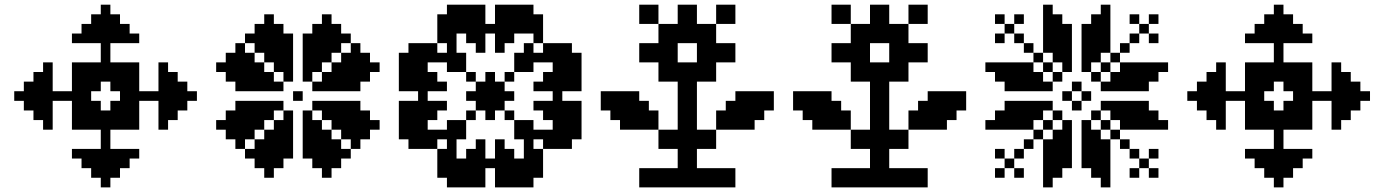

<svg xmlns="http://www.w3.org/2000/svg" viewBox="-20 -812 5998 832"><path d="M41.7 -416.7H83.3V-375H41.7ZM83.3 -458.3H125V-416.7H83.3ZM83.3 -416.7H125V-375H83.3ZM83.3 -375H125V-333.3H83.3ZM125 -500H166.7V-458.3H125ZM125 -458.3H166.7V-416.7H125ZM125 -416.7H166.7V-375H125ZM125 -375H166.7V-333.3H125ZM125 -333.3H166.7V-291.7H125ZM166.7 -541.7H208.3V-500H166.7ZM166.7 -458.3H208.3V-416.7H166.7ZM166.7 -416.7H208.3V-375H166.7ZM166.7 -375H208.3V-333.3H166.7ZM166.7 -333.3H208.3V-291.7H166.7ZM166.7 -291.7H208.3V-250H166.7ZM166.7 -500H208.3V-458.3H166.7ZM208.3 -416.7H250V-375H208.3ZM250 -416.7H291.7V-375H250ZM291.7 -416.7H333.3V-375H291.7ZM291.7 -458.3H333.3V-416.7H291.7ZM291.7 -500H333.3V-458.3H291.7ZM291.7 -541.7H333.3V-500H291.7ZM333.3 -541.7H375V-500H333.3ZM375 -541.7H416.7V-500H375ZM416.7 -541.7H458.3V-500H416.7ZM458.3 -541.7H500V-500H458.3ZM500 -541.7H541.7V-500H500ZM291.7 -375H333.3V-333.3H291.7ZM291.7 -333.3H333.3V-291.7H291.7ZM291.7 -291.7H333.3V-250H291.7ZM333.3 -291.7H375V-250H333.3ZM375 -291.7H416.7V-250H375ZM416.7 -291.7H458.3V-250H416.7ZM458.3 -291.7H500V-250H458.3ZM500 -291.7H541.7V-250H500ZM541.7 -291.7H583.3V-250H541.7ZM541.7 -333.3H583.3V-291.7H541.7ZM500 -375H541.7V-333.3H500ZM500 -416.7H541.7V-375H500ZM500 -458.3H541.7V-416.7H500ZM500 -500H541.7V-458.3H500ZM541.7 -541.7H583.3V-500H541.7ZM541.7 -500H583.3V-458.3H541.7ZM541.7 -458.3H583.3V-416.7H541.7ZM541.7 -416.7H583.3V-375H541.7ZM541.7 -375H583.3V-333.3H541.7ZM500 -333.3H541.7V-291.7H500ZM458.3 -333.3H500V-291.7H458.3ZM416.7 -333.3H458.3V-291.7H416.7ZM375 -333.3H416.7V-291.7H375ZM333.3 -333.3H375V-291.7H333.3ZM333.3 -375H375V-333.3H333.3ZM333.3 -416.7H375V-375H333.3ZM333.3 -500H375V-458.3H333.3ZM375 -500H416.7V-458.3H375ZM416.7 -500H458.3V-458.3H416.7ZM458.3 -500H500V-458.3H458.3ZM458.3 -458.3H500V-416.7H458.3ZM333.3 -458.3H375V-416.7H333.3ZM375 -458.3H416.7V-416.7H375ZM375 -375H416.7V-333.3H375ZM458.3 -375H500V-333.3H458.3ZM833.3 -416.7V-375H791.7V-416.7ZM791.7 -458.3V-416.7H750V-458.3ZM791.7 -416.7V-375H750V-416.7ZM791.7 -375V-333.3H750V-375ZM750 -500V-458.3H708.3V-500ZM750 -458.3V-416.7H708.3V-458.3ZM750 -416.7V-375H708.3V-416.7ZM750 -375V-333.3H708.3V-375ZM750 -333.3V-291.7H708.3V-333.3ZM708.3 -541.7V-500H666.7V-541.7ZM708.3 -458.3V-416.7H666.7V-458.3ZM708.3 -416.7V-375H666.7V-416.7ZM708.3 -375V-333.3H666.7V-375ZM708.3 -333.3V-291.7H666.7V-333.3ZM708.3 -291.7V-250H666.7V-291.7ZM708.3 -500V-458.3H666.7V-500ZM666.7 -416.7V-375H625V-416.7ZM625 -416.7V-375H583.3V-416.7ZM458.3 0H416.7V-41.7H458.3ZM500 -41.7H458.3V-83.3H500ZM458.3 -41.7H416.7V-83.3H458.3ZM416.7 -41.7H375V-83.3H416.7ZM541.7 -83.3H500V-125H541.7ZM500 -83.3H458.3V-125H500ZM458.3 -83.3H416.7V-125H458.3ZM416.7 -83.3H375V-125H416.7ZM375 -83.3H333.3V-125H375ZM583.3 -125H541.7V-166.7H583.3ZM500 -125H458.3V-166.7H500ZM458.3 -125H416.7V-166.7H458.3ZM416.7 -125H375V-166.7H416.7ZM375 -125H333.3V-166.7H375ZM333.3 -125H291.7V-166.7H333.3ZM541.7 -125H500V-166.7H541.7ZM458.3 -166.7H416.7V-208.3H458.3ZM458.3 -208.3H416.7V-250H458.3ZM458.3 -791.7V-750H416.7V-791.7ZM500 -750V-708.3H458.3V-750ZM458.3 -750V-708.3H416.7V-750ZM416.7 -750V-708.3H375V-750ZM541.7 -708.3V-666.7H500V-708.3ZM500 -708.3V-666.7H458.3V-708.3ZM458.3 -708.3V-666.7H416.7V-708.3ZM416.7 -708.3V-666.7H375V-708.3ZM375 -708.3V-666.7H333.3V-708.3ZM583.3 -666.7V-625H541.7V-666.7ZM500 -666.7V-625H458.3V-666.7ZM458.3 -666.7V-625H416.7V-666.7ZM416.7 -666.7V-625H375V-666.7ZM375 -666.7V-625H333.3V-666.7ZM333.3 -666.7V-625H291.7V-666.7ZM541.7 -666.7V-625H500V-666.7ZM458.3 -625V-583.3H416.7V-625ZM458.3 -583.3V-541.7H416.7V-583.3Z M1166.7 -125H1208.3V-83.3H1166.7ZM1125 -125H1166.7V-83.3H1125ZM1083.3 -125H1125V-83.3H1083.3ZM1208.3 -166.7H1250V-125H1208.3ZM1166.7 -166.7H1208.3V-125H1166.7ZM1125 -166.7H1166.7V-125H1125ZM1083.3 -166.7H1125V-125H1083.3ZM1041.7 -166.7H1083.3V-125H1041.7ZM1208.3 -208.3H1250V-166.7H1208.3ZM1166.7 -208.3H1208.3V-166.7H1166.7ZM1125 -208.3H1166.7V-166.7H1125ZM1208.3 -250H1250V-208.3H1208.3ZM1166.7 -250H1208.3V-208.3H1166.7ZM1208.3 -291.7H1250V-250H1208.3ZM1083.3 -208.3H1125V-166.7H1083.3ZM1125 -250H1166.7V-208.3H1125ZM1166.7 -291.7H1208.3V-250H1166.7ZM1208.3 -333.3H1250V-291.7H1208.3ZM1291.7 -166.7H1333.3V-125H1291.7ZM1291.7 -208.3H1333.3V-166.7H1291.7ZM1291.7 -250H1333.3V-208.3H1291.7ZM1291.7 -291.7H1333.3V-250H1291.7ZM1291.7 -333.3H1333.3V-291.7H1291.7ZM1333.3 -291.7H1375V-250H1333.3ZM1375 -250H1416.7V-208.3H1375ZM1416.7 -208.3H1458.3V-166.7H1416.7ZM1458.3 -166.7H1500V-125H1458.3ZM1416.7 -125H1458.3V-83.3H1416.7ZM1375 -125H1416.7V-83.3H1375ZM1333.3 -125H1375V-83.3H1333.3ZM1333.3 -166.7H1375V-125H1333.3ZM1333.3 -208.3H1375V-166.7H1333.3ZM1333.3 -250H1375V-208.3H1333.3ZM1375 -208.3H1416.7V-166.7H1375ZM1375 -166.7H1416.7V-125H1375ZM1416.7 -166.7H1458.3V-125H1416.7ZM1500 -208.3H1541.7V-166.7H1500ZM1458.3 -250H1500V-208.3H1458.3ZM1416.7 -291.7H1458.3V-250H1416.7ZM1375 -333.3H1416.7V-291.7H1375ZM1333.3 -375H1375V-333.3H1333.3ZM1375 -375H1416.7V-333.3H1375ZM1416.7 -375H1458.3V-333.3H1416.7ZM1458.3 -375H1500V-333.3H1458.3ZM1500 -375H1541.7V-333.3H1500ZM1416.7 -333.3H1458.3V-291.7H1416.7ZM1458.3 -333.3H1500V-291.7H1458.3ZM1500 -333.3H1541.7V-291.7H1500ZM1500 -291.7H1541.7V-250H1500ZM1458.3 -291.7H1500V-250H1458.3ZM1500 -250H1541.7V-208.3H1500ZM1541.7 -250H1583.3V-208.3H1541.7ZM1541.7 -291.7H1583.3V-250H1541.7ZM1541.7 -333.3H1583.3V-291.7H1541.7ZM1166.7 -375H1208.3V-333.3H1166.7ZM1125 -375H1166.7V-333.3H1125ZM1083.3 -375H1125V-333.3H1083.3ZM1041.7 -375H1083.3V-333.3H1041.7ZM1000 -375H1041.7V-333.3H1000ZM1125 -333.3H1166.7V-291.7H1125ZM1083.3 -291.7H1125V-250H1083.3ZM1041.7 -250H1083.3V-208.3H1041.7ZM1000 -208.3H1041.7V-166.7H1000ZM1000 -250H1041.7V-208.3H1000ZM1000 -291.7H1041.7V-250H1000ZM1000 -333.3H1041.7V-291.7H1000ZM1041.7 -333.3H1083.3V-291.7H1041.7ZM1083.3 -333.3H1125V-291.7H1083.3ZM1041.7 -291.7H1083.3V-250H1041.7ZM958.3 -250H1000V-208.3H958.3ZM958.3 -291.7H1000V-250H958.3ZM958.3 -333.3H1000V-291.7H958.3ZM1166.7 -666.7V-708.3H1208.3V-666.7ZM1125 -666.7V-708.3H1166.7V-666.7ZM1083.3 -666.7V-708.3H1125V-666.7ZM1208.3 -625V-666.7H1250V-625ZM1166.7 -625V-666.7H1208.3V-625ZM1125 -625V-666.7H1166.7V-625ZM1083.3 -625V-666.7H1125V-625ZM1041.7 -625V-666.7H1083.3V-625ZM1208.3 -583.3V-625H1250V-583.3ZM1166.7 -583.3V-625H1208.3V-583.3ZM1125 -583.3V-625H1166.7V-583.3ZM1208.3 -541.7V-583.3H1250V-541.7ZM1166.7 -541.7V-583.3H1208.3V-541.7ZM1208.3 -500V-541.7H1250V-500ZM1083.3 -583.3V-625H1125V-583.3ZM1125 -541.7V-583.3H1166.7V-541.7ZM1166.7 -500V-541.7H1208.3V-500ZM1208.3 -458.3V-500H1250V-458.3ZM1291.7 -625V-666.7H1333.3V-625ZM1291.7 -583.3V-625H1333.3V-583.3ZM1291.7 -541.7V-583.3H1333.3V-541.7ZM1291.7 -500V-541.7H1333.3V-500ZM1291.7 -458.3V-500H1333.3V-458.3ZM1333.3 -500V-541.7H1375V-500ZM1375 -541.7V-583.3H1416.7V-541.7ZM1416.7 -583.3V-625H1458.3V-583.3ZM1458.3 -625V-666.7H1500V-625ZM1416.7 -666.7V-708.3H1458.3V-666.7ZM1375 -666.7V-708.3H1416.7V-666.7ZM1333.3 -666.7V-708.3H1375V-666.7ZM1333.3 -625V-666.7H1375V-625ZM1333.3 -583.3V-625H1375V-583.3ZM1333.3 -541.7V-583.3H1375V-541.7ZM1375 -583.3V-625H1416.7V-583.3ZM1375 -625V-666.7H1416.7V-625ZM1416.7 -625V-666.7H1458.3V-625ZM1500 -583.3V-625H1541.7V-583.3ZM1458.3 -541.7V-583.3H1500V-541.7ZM1416.7 -500V-541.7H1458.3V-500ZM1375 -458.3V-500H1416.7V-458.3ZM1333.3 -416.7V-458.3H1375V-416.7ZM1375 -416.7V-458.3H1416.7V-416.7ZM1416.7 -416.7V-458.3H1458.3V-416.7ZM1458.3 -416.7V-458.3H1500V-416.7ZM1500 -416.7V-458.3H1541.7V-416.7ZM1416.7 -458.3V-500H1458.3V-458.3ZM1458.3 -458.3V-500H1500V-458.3ZM1500 -458.3V-500H1541.7V-458.3ZM1500 -500V-541.7H1541.7V-500ZM1458.3 -500V-541.7H1500V-500ZM1500 -541.7V-583.3H1541.7V-541.7ZM1541.7 -541.7V-583.3H1583.3V-541.7ZM1541.7 -500V-541.7H1583.3V-500ZM1541.7 -458.3V-500H1583.3V-458.3ZM1166.7 -416.7V-458.3H1208.3V-416.7ZM1125 -416.7V-458.3H1166.7V-416.7ZM1083.3 -416.7V-458.3H1125V-416.7ZM1041.7 -416.7V-458.3H1083.3V-416.7ZM1000 -416.7V-458.3H1041.7V-416.7ZM1125 -458.3V-500H1166.7V-458.3ZM1083.3 -500V-541.7H1125V-500ZM1041.7 -541.7V-583.3H1083.3V-541.7ZM1000 -541.7V-583.3H1041.7V-541.7ZM1000 -500V-541.7H1041.7V-500ZM1000 -458.3V-500H1041.7V-458.3ZM1041.7 -458.3V-500H1083.3V-458.3ZM1083.3 -458.3V-500H1125V-458.3ZM1041.7 -500V-541.7H1083.3V-500ZM958.3 -500V-541.7H1000V-500ZM958.3 -458.3V-500H1000V-458.3ZM1250 -416.7H1291.7V-375H1250ZM916.7 -291.7H958.3V-250H916.7ZM1125 -750H1166.7V-708.3H1125ZM1583.3 -541.7H1625V-500H1583.3ZM1583.3 -291.7H1625V-250H1583.3ZM1375 -83.3H1416.7V-41.7H1375ZM1125 -83.3H1166.7V-41.7H1125ZM1375 -750H1416.7V-708.3H1375ZM1000 -625H1041.7V-583.3H1000ZM958.3 -583.3H1000V-541.7H958.3ZM916.7 -541.7H958.3V-500H916.7Z M1916.7 -791.7H1958.3V-750H1916.7ZM1958.3 -791.7H2000V-750H1958.3ZM2000 -791.7H2041.7V-750H2000ZM2041.7 -791.7H2083.3V-750H2041.7ZM1875 -750H1916.7V-708.3H1875ZM1916.7 -750H1958.3V-708.3H1916.7ZM1958.3 -750H2000V-708.3H1958.3ZM2000 -750H2041.7V-708.3H2000ZM2041.7 -750H2083.3V-708.3H2041.7ZM2125 -750H2166.7V-708.3H2125ZM2166.7 -750H2208.3V-708.3H2166.7ZM2208.3 -750H2250V-708.3H2208.3ZM2250 -750H2291.7V-708.3H2250ZM2125 -791.7H2166.7V-750H2125ZM2166.7 -791.7H2208.3V-750H2166.7ZM2208.3 -791.7H2250V-750H2208.3ZM2250 -791.7H2291.7V-750H2250ZM2291.7 -750H2333.3V-708.3H2291.7ZM2291.7 -708.3H2333.3V-666.7H2291.7ZM2291.7 -666.7H2333.3V-625H2291.7ZM1875 -708.3H1916.7V-666.7H1875ZM1875 -666.7H1916.7V-625H1875ZM2083.3 -708.3H2125V-666.7H2083.3ZM2041.7 -708.3H2083.3V-666.7H2041.7ZM2000 -708.3H2041.7V-666.7H2000ZM1958.3 -708.3H2000V-666.7H1958.3ZM1916.7 -708.3H1958.3V-666.7H1916.7ZM2125 -708.3H2166.7V-666.7H2125ZM2166.7 -708.3H2208.3V-666.7H2166.7ZM2208.3 -708.3H2250V-666.7H2208.3ZM2250 -708.3H2291.7V-666.7H2250ZM2041.7 -666.7H2083.3V-625H2041.7ZM2041.7 -625H2083.3V-583.3H2041.7ZM2000 -666.7H2041.7V-625H2000ZM2125 -625H2166.7V-583.3H2125ZM2125 -666.7H2166.7V-625H2125ZM2166.7 -666.7H2208.3V-625H2166.7ZM1833.3 -625H1875V-583.3H1833.3ZM1791.7 -625H1833.3V-583.3H1791.7ZM1750 -625H1791.7V-583.3H1750ZM1833.3 -583.3H1875V-541.7H1833.3ZM1791.7 -583.3H1833.3V-541.7H1791.7ZM1750 -583.3H1791.7V-541.7H1750ZM1708.3 -583.3H1750V-541.7H1708.3ZM1791.7 -541.7H1833.3V-500H1791.7ZM1750 -541.7H1791.7V-500H1750ZM1708.3 -541.7H1750V-500H1708.3ZM1708.3 -500H1750V-458.3H1708.3ZM1750 -500H1791.7V-458.3H1750ZM1791.7 -500H1833.3V-458.3H1791.7ZM1708.3 -458.3H1750V-416.7H1708.3ZM1750 -458.3H1791.7V-416.7H1750ZM1750 -375H1791.7V-333.3H1750ZM1708.3 -375H1750V-333.3H1708.3ZM1750 -333.3H1791.7V-291.7H1750ZM1708.3 -333.3H1750V-291.7H1708.3ZM1708.3 -291.7H1750V-250H1708.3ZM1750 -291.7H1791.7V-250H1750ZM1791.7 -416.7H1833.3V-375H1791.7ZM1791.7 -458.3H1833.3V-416.7H1791.7ZM1791.7 -333.3H1833.3V-291.7H1791.7ZM1791.7 -291.7H1833.3V-250H1791.7ZM1791.7 -250H1833.3V-208.3H1791.7ZM1791.7 -375H1833.3V-333.3H1791.7ZM1833.3 -458.3H1875V-416.7H1833.3ZM1833.3 -375H1875V-333.3H1833.3ZM1833.3 -333.3H1875V-291.7H1833.3ZM1833.3 -500H1875V-458.3H1833.3ZM1875 -458.3H1916.7V-416.7H1875ZM1875 -375H1916.7V-333.3H1875ZM1833.3 -250H1875V-208.3H1833.3ZM1875 -583.3H1916.7V-541.7H1875ZM1916.7 -666.7H1958.3V-625H1916.7ZM1916.7 -625H1958.3V-583.3H1916.7ZM1916.7 -583.3H1958.3V-541.7H1916.7ZM1958.3 -583.3H2000V-541.7H1958.3ZM1958.3 -541.7H2000V-500H1958.3ZM1916.7 -541.7H1958.3V-500H1916.7ZM2000 -500H2041.7V-458.3H2000ZM2041.7 -458.3H2083.3V-416.7H2041.7ZM2041.7 -416.7H2083.3V-375H2041.7ZM2041.7 -375H2083.3V-333.3H2041.7ZM2083.3 -375H2125V-333.3H2083.3ZM2125 -375H2166.7V-333.3H2125ZM2125 -416.7H2166.7V-375H2125ZM2125 -458.3H2166.7V-416.7H2125ZM2083.3 -458.3H2125V-416.7H2083.3ZM2083.3 -416.7H2125V-375H2083.3ZM2166.7 -500H2208.3V-458.3H2166.7ZM2166.7 -333.3H2208.3V-291.7H2166.7ZM2000 -333.3H2041.7V-291.7H2000ZM2083.3 -333.3H2125V-291.7H2083.3ZM2083.3 -500H2125V-458.3H2083.3ZM2166.7 -416.7H2208.3V-375H2166.7ZM2000 -416.7H2041.7V-375H2000ZM2500 -583.3V-541.7H2458.3V-583.3ZM2500 -541.7V-500H2458.3V-541.7ZM2500 -500V-458.3H2458.3V-500ZM2500 -458.3V-416.7H2458.3V-458.3ZM2458.3 -625V-583.3H2416.7V-625ZM2458.3 -583.3V-541.7H2416.7V-583.3ZM2458.3 -541.7V-500H2416.7V-541.7ZM2458.3 -500V-458.3H2416.7V-500ZM2458.3 -458.3V-416.7H2416.7V-458.3ZM2416.7 -208.3V-166.7H2375V-208.3ZM2416.7 -625V-583.3H2375V-625ZM2375 -625V-583.3H2333.3V-625ZM2416.7 -416.7V-375H2375V-416.7ZM2416.7 -458.3V-416.7H2375V-458.3ZM2416.7 -500V-458.3H2375V-500ZM2416.7 -541.7V-500H2375V-541.7ZM2416.7 -583.3V-541.7H2375V-583.3ZM2416.7 -375V-333.3H2375V-375ZM2416.7 -333.3V-291.7H2375V-333.3ZM2416.7 -291.7V-250H2375V-291.7ZM2416.7 -250V-208.3H2375V-250ZM2375 -458.3V-416.7H2333.3V-458.3ZM2333.3 -458.3V-416.7H2291.7V-458.3ZM2375 -500V-458.3H2333.3V-500ZM2333.3 -375V-333.3H2291.7V-375ZM2375 -375V-333.3H2333.3V-375ZM2375 -333.3V-291.7H2333.3V-333.3ZM2291.7 -625V-583.3H2250V-625ZM2375 -583.3V-541.7H2333.3V-583.3ZM2333.3 -583.3V-541.7H2291.7V-583.3ZM2291.7 -583.3V-541.7H2250V-583.3ZM2291.7 -541.7V-500H2250V-541.7ZM2250 -541.7V-500H2208.3V-541.7ZM2250 -583.3V-541.7H2208.3V-583.3ZM1708.3 -250H1750V-208.3H1708.3ZM1750 -208.3H1791.7V-166.7H1750ZM1750 -250H1791.7V-208.3H1750ZM1791.7 -208.3H1833.3V-166.7H1791.7ZM1833.3 -208.3H1875V-166.7H1833.3ZM2333.3 -208.3H2375V-166.7H2333.3ZM2333.3 -250H2375V-208.3H2333.3ZM2291.7 -250H2333.3V-208.3H2291.7ZM2250 -250H2291.7V-208.3H2250ZM2250 -208.3H2291.7V-166.7H2250ZM2250 -166.7H2291.7V-125H2250ZM1916.7 0V-41.7H1958.3V0ZM1958.3 0V-41.7H2000V0ZM2000 0V-41.7H2041.7V0ZM2041.7 0V-41.7H2083.3V0ZM1875 -41.7V-83.3H1916.7V-41.7ZM1916.7 -41.7V-83.3H1958.3V-41.7ZM1958.3 -41.7V-83.3H2000V-41.7ZM2000 -41.7V-83.3H2041.7V-41.7ZM2041.7 -41.7V-83.3H2083.3V-41.7ZM2125 -41.7V-83.3H2166.7V-41.7ZM2166.7 -41.7V-83.3H2208.3V-41.7ZM2208.3 -41.7V-83.3H2250V-41.7ZM2250 -41.7V-83.3H2291.7V-41.7ZM2125 0V-41.7H2166.7V0ZM2166.7 0V-41.7H2208.3V0ZM2208.3 0V-41.7H2250V0ZM2250 0V-41.7H2291.7V0ZM2291.7 -41.7V-83.3H2333.3V-41.7ZM2291.7 -83.3V-125H2333.3V-83.3ZM2291.7 -125V-166.7H2333.3V-125ZM1875 -83.3V-125H1916.7V-83.3ZM1875 -125V-166.7H1916.7V-125ZM2083.3 -83.3V-125H2125V-83.3ZM2041.7 -83.3V-125H2083.3V-83.3ZM2000 -83.3V-125H2041.7V-83.3ZM1958.3 -83.3V-125H2000V-83.3ZM1916.7 -83.3V-125H1958.3V-83.3ZM2125 -83.3V-125H2166.7V-83.3ZM2166.7 -83.3V-125H2208.3V-83.3ZM2208.3 -83.3V-125H2250V-83.3ZM2250 -83.3V-125H2291.7V-83.3ZM2041.7 -125V-166.7H2083.3V-125ZM2041.7 -166.7V-208.3H2083.3V-166.7ZM2000 -125V-166.7H2041.7V-125ZM2125 -166.7V-208.3H2166.7V-166.7ZM2125 -125V-166.7H2166.7V-125ZM2166.7 -125V-166.7H2208.3V-125ZM1875 -208.3V-250H1916.7V-208.3ZM1916.7 -125V-166.7H1958.3V-125ZM1916.7 -166.7V-208.3H1958.3V-166.7ZM1916.7 -208.3V-250H1958.3V-208.3ZM1958.3 -208.3V-250H2000V-208.3ZM1958.3 -250V-291.7H2000V-250ZM1916.7 -250V-291.7H1958.3V-250ZM2208.3 -291.7H2250V-250H2208.3ZM2208.3 -250H2250V-208.3H2208.3ZM2250 -291.7H2291.7V-250H2250ZM2416.7 -375H2458.3V-333.3H2416.7ZM2416.7 -333.3H2458.3V-291.7H2416.7ZM2416.7 -291.7H2458.3V-250H2416.7ZM2416.7 -250H2458.3V-208.3H2416.7ZM2416.7 -208.3H2458.3V-166.7H2416.7ZM2458.3 -375H2500V-333.3H2458.3ZM2458.3 -333.3H2500V-291.7H2458.3ZM2458.3 -291.7H2500V-250H2458.3ZM2458.3 -250H2500V-208.3H2458.3Z M2958.3 -41.7H3000V0H2958.3ZM2958.3 -83.3H3000V-41.7H2958.3ZM2916.7 -83.3H2958.3V-41.7H2916.7ZM2875 -83.3H2916.7V-41.7H2875ZM2833.3 -83.3H2875V-41.7H2833.3ZM2791.7 -83.3H2833.3V-41.7H2791.7ZM2750 -83.3H2791.7V-41.7H2750ZM2750 -41.7H2791.7V0H2750ZM2791.7 -41.7H2833.3V0H2791.7ZM3000 -83.3H3041.7V-41.7H3000ZM3041.7 -83.3H3083.3V-41.7H3041.7ZM3083.3 -83.3H3125V-41.7H3083.3ZM3125 -83.3H3166.7V-41.7H3125ZM3125 -41.7H3166.7V0H3125ZM3083.3 -41.7H3125V0H3083.3ZM3041.7 -41.7H3083.3V0H3041.7ZM3000 -41.7H3041.7V0H3000ZM2916.7 -41.7H2958.3V0H2916.7ZM2875 -41.7H2916.7V0H2875ZM2833.3 -41.7H2875V0H2833.3ZM2916.7 -125H2958.3V-83.3H2916.7ZM2958.3 -125H3000V-83.3H2958.3ZM2958.3 -166.7H3000V-125H2958.3ZM2916.7 -166.7H2958.3V-125H2916.7ZM2875 -208.3H2916.7V-166.7H2875ZM2833.3 -208.3H2875V-166.7H2833.3ZM2916.7 -208.3H2958.3V-166.7H2916.7ZM2916.7 -250H2958.3V-208.3H2916.7ZM2875 -250H2916.7V-208.3H2875ZM2833.3 -250H2875V-208.3H2833.3ZM2958.3 -250H3000V-208.3H2958.3ZM3000 -250H3041.7V-208.3H3000ZM3041.7 -250H3083.3V-208.3H3041.7ZM3041.7 -208.3H3083.3V-166.7H3041.7ZM3000 -208.3H3041.7V-166.7H3000ZM2958.3 -208.3H3000V-166.7H2958.3ZM2916.7 -291.7H2958.3V-250H2916.7ZM2916.7 -333.3H2958.3V-291.7H2916.7ZM2916.7 -375H2958.3V-333.3H2916.7ZM2916.7 -416.7H2958.3V-375H2916.7ZM2916.7 -458.3H2958.3V-416.7H2916.7ZM2958.3 -458.3H3000V-416.7H2958.3ZM2958.3 -416.7H3000V-375H2958.3ZM2958.3 -375H3000V-333.3H2958.3ZM2958.3 -333.3H3000V-291.7H2958.3ZM2958.3 -291.7H3000V-250H2958.3ZM2833.3 -500H2875V-458.3H2833.3ZM2833.3 -541.7H2875V-500H2833.3ZM2875 -541.7H2916.7V-500H2875ZM2875 -500H2916.7V-458.3H2875ZM2916.7 -500H2958.3V-458.3H2916.7ZM2958.3 -500H3000V-458.3H2958.3ZM3000 -500H3041.7V-458.3H3000ZM3041.7 -500H3083.3V-458.3H3041.7ZM3041.7 -541.7H3083.3V-500H3041.7ZM3000 -541.7H3041.7V-500H3000ZM2958.3 -541.7H3000V-500H2958.3ZM2916.7 -541.7H2958.3V-500H2916.7ZM2833.3 -583.3H2875V-541.7H2833.3ZM2833.3 -625H2875V-583.3H2833.3ZM2833.3 -666.7H2875V-625H2833.3ZM2875 -666.7H2916.7V-625H2875ZM2875 -625H2916.7V-583.3H2875ZM2875 -583.3H2916.7V-541.7H2875ZM2833.3 -708.3H2875V-666.7H2833.3ZM2875 -708.3H2916.7V-666.7H2875ZM3000 -583.3H3041.7V-541.7H3000ZM3000 -625H3041.7V-583.3H3000ZM3000 -666.7H3041.7V-625H3000ZM3000 -708.3H3041.7V-666.7H3000ZM3041.7 -708.3H3083.3V-666.7H3041.7ZM3041.7 -666.7H3083.3V-625H3041.7ZM3041.7 -625H3083.3V-583.3H3041.7ZM3041.7 -583.3H3083.3V-541.7H3041.7ZM2916.7 -708.3H2958.3V-666.7H2916.7ZM2958.3 -708.3H3000V-666.7H2958.3ZM2958.3 -666.7H3000V-625H2958.3ZM2916.7 -666.7H2958.3V-625H2916.7ZM3083.3 -750H3125V-708.3H3083.3ZM3083.3 -791.7H3125V-750H3083.3ZM3125 -750H3166.7V-708.3H3125ZM3125 -791.7H3166.7V-750H3125ZM2791.7 -750H2833.3V-708.3H2791.7ZM2791.7 -791.7H2833.3V-750H2791.7ZM2750 -791.7H2791.7V-750H2750ZM2750 -750H2791.7V-708.3H2750ZM3083.3 -625H3125V-583.3H3083.3ZM3125 -625H3166.7V-583.3H3125ZM3125 -583.3H3166.7V-541.7H3125ZM3083.3 -583.3H3125V-541.7H3083.3ZM2791.7 -625H2833.3V-583.3H2791.7ZM2750 -625H2791.7V-583.3H2750ZM2791.7 -583.3H2833.3V-541.7H2791.7ZM2750 -583.3H2791.7V-541.7H2750ZM2916.7 -750H2958.3V-708.3H2916.7ZM2916.7 -791.7H2958.3V-750H2916.7ZM2958.3 -791.7H3000V-750H2958.3ZM2958.3 -750H3000V-708.3H2958.3ZM2791.7 -291.7H2833.3V-250H2791.7ZM2791.7 -333.3H2833.3V-291.7H2791.7ZM2750 -333.3H2791.7V-291.7H2750ZM2750 -291.7H2791.7V-250H2750ZM2708.3 -375H2750V-333.3H2708.3ZM2708.3 -416.7H2750V-375H2708.3ZM2666.7 -416.7H2708.3V-375H2666.7ZM2666.7 -375H2708.3V-333.3H2666.7ZM2708.3 -291.7H2750V-250H2708.3ZM2708.3 -333.3H2750V-291.7H2708.3ZM2625 -416.7H2666.7V-375H2625ZM2583.3 -416.7H2625V-375H2583.3ZM3083.3 -291.7H3125V-250H3083.3ZM3083.3 -333.3H3125V-291.7H3083.3ZM3166.7 -416.7H3208.3V-375H3166.7ZM3208.3 -416.7H3250V-375H3208.3ZM3250 -416.7H3291.7V-375H3250ZM3291.7 -416.7H3333.3V-375H3291.7ZM3291.7 -375H3333.3V-333.3H3291.7ZM3250 -375H3291.7V-333.3H3250ZM3208.3 -375H3250V-333.3H3208.3ZM3166.7 -375H3208.3V-333.3H3166.7ZM3125 -375H3166.7V-333.3H3125ZM3125 -291.7H3166.7V-250H3125ZM3166.7 -291.7H3208.3V-250H3166.7ZM3208.3 -291.7H3250V-250H3208.3ZM3250 -333.3H3291.7V-291.7H3250ZM3208.3 -333.3H3250V-291.7H3208.3ZM3166.7 -333.3H3208.3V-291.7H3166.7ZM3125 -333.3H3166.7V-291.7H3125ZM2625 -375H2666.7V-333.3H2625ZM2583.3 -375H2625V-333.3H2583.3ZM2666.7 -333.3H2708.3V-291.7H2666.7ZM2666.7 -291.7H2708.3V-250H2666.7ZM2625 -333.3H2666.7V-291.7H2625ZM2750 -375H2791.7V-333.3H2750Z M3791.7 -41.7H3833.3V0H3791.7ZM3791.7 -83.3H3833.3V-41.7H3791.7ZM3750 -83.3H3791.7V-41.7H3750ZM3708.3 -83.3H3750V-41.7H3708.3ZM3666.7 -83.3H3708.3V-41.7H3666.7ZM3625 -83.3H3666.7V-41.7H3625ZM3583.3 -83.3H3625V-41.7H3583.3ZM3583.3 -41.7H3625V0H3583.3ZM3625 -41.7H3666.7V0H3625ZM3833.3 -83.3H3875V-41.7H3833.3ZM3875 -83.3H3916.7V-41.7H3875ZM3916.7 -83.3H3958.3V-41.7H3916.7ZM3958.3 -83.3H4000V-41.7H3958.3ZM3958.3 -41.7H4000V0H3958.3ZM3916.7 -41.7H3958.3V0H3916.7ZM3875 -41.7H3916.7V0H3875ZM3833.3 -41.7H3875V0H3833.3ZM3750 -41.7H3791.7V0H3750ZM3708.3 -41.7H3750V0H3708.3ZM3666.7 -41.7H3708.3V0H3666.7ZM3750 -125H3791.7V-83.3H3750ZM3791.7 -125H3833.3V-83.3H3791.7ZM3791.7 -166.7H3833.3V-125H3791.7ZM3750 -166.7H3791.7V-125H3750ZM3708.3 -208.3H3750V-166.7H3708.3ZM3666.7 -208.3H3708.3V-166.7H3666.7ZM3750 -208.3H3791.7V-166.7H3750ZM3750 -250H3791.7V-208.3H3750ZM3708.3 -250H3750V-208.3H3708.3ZM3666.7 -250H3708.3V-208.3H3666.7ZM3791.7 -250H3833.3V-208.3H3791.7ZM3833.3 -250H3875V-208.3H3833.3ZM3875 -250H3916.7V-208.3H3875ZM3875 -208.3H3916.7V-166.7H3875ZM3833.3 -208.3H3875V-166.7H3833.3ZM3791.7 -208.3H3833.3V-166.7H3791.7ZM3750 -291.7H3791.7V-250H3750ZM3750 -333.3H3791.7V-291.7H3750ZM3750 -375H3791.7V-333.3H3750ZM3750 -416.7H3791.7V-375H3750ZM3750 -458.3H3791.7V-416.7H3750ZM3791.7 -458.3H3833.3V-416.7H3791.7ZM3791.7 -416.7H3833.3V-375H3791.7ZM3791.7 -375H3833.3V-333.3H3791.7ZM3791.7 -333.3H3833.3V-291.7H3791.7ZM3791.7 -291.7H3833.3V-250H3791.7ZM3666.7 -500H3708.3V-458.3H3666.7ZM3666.7 -541.7H3708.3V-500H3666.7ZM3708.3 -541.7H3750V-500H3708.3ZM3708.3 -500H3750V-458.3H3708.3ZM3750 -500H3791.7V-458.3H3750ZM3791.7 -500H3833.3V-458.3H3791.7ZM3833.3 -500H3875V-458.3H3833.3ZM3875 -500H3916.7V-458.3H3875ZM3875 -541.7H3916.7V-500H3875ZM3833.3 -541.7H3875V-500H3833.3ZM3791.7 -541.7H3833.3V-500H3791.7ZM3750 -541.7H3791.7V-500H3750ZM3666.7 -583.3H3708.3V-541.7H3666.7ZM3666.7 -625H3708.3V-583.3H3666.7ZM3666.7 -666.7H3708.3V-625H3666.7ZM3708.3 -666.7H3750V-625H3708.3ZM3708.3 -625H3750V-583.3H3708.3ZM3708.3 -583.3H3750V-541.7H3708.3ZM3666.7 -708.3H3708.3V-666.7H3666.7ZM3708.3 -708.3H3750V-666.7H3708.3ZM3833.3 -583.3H3875V-541.7H3833.3ZM3833.3 -625H3875V-583.3H3833.3ZM3833.3 -666.7H3875V-625H3833.3ZM3833.3 -708.3H3875V-666.7H3833.3ZM3875 -708.3H3916.7V-666.7H3875ZM3875 -666.7H3916.7V-625H3875ZM3875 -625H3916.7V-583.3H3875ZM3875 -583.3H3916.7V-541.7H3875ZM3750 -708.3H3791.7V-666.7H3750ZM3791.7 -708.3H3833.3V-666.7H3791.7ZM3791.7 -666.7H3833.3V-625H3791.7ZM3750 -666.7H3791.7V-625H3750ZM3916.7 -750H3958.3V-708.3H3916.7ZM3916.7 -791.7H3958.3V-750H3916.7ZM3958.3 -750H4000V-708.3H3958.3ZM3958.3 -791.7H4000V-750H3958.3ZM3625 -750H3666.7V-708.3H3625ZM3625 -791.7H3666.7V-750H3625ZM3583.3 -791.7H3625V-750H3583.3ZM3583.3 -750H3625V-708.3H3583.3ZM3916.7 -625H3958.3V-583.3H3916.7ZM3958.3 -625H4000V-583.3H3958.3ZM3958.3 -583.3H4000V-541.7H3958.3ZM3916.7 -583.3H3958.3V-541.7H3916.7ZM3625 -625H3666.7V-583.3H3625ZM3583.3 -625H3625V-583.3H3583.3ZM3625 -583.3H3666.7V-541.7H3625ZM3583.3 -583.3H3625V-541.7H3583.3ZM3750 -750H3791.7V-708.3H3750ZM3750 -791.7H3791.7V-750H3750ZM3791.7 -791.7H3833.3V-750H3791.7ZM3791.7 -750H3833.3V-708.3H3791.7ZM3625 -291.7H3666.7V-250H3625ZM3625 -333.3H3666.7V-291.7H3625ZM3583.3 -333.3H3625V-291.7H3583.3ZM3583.3 -291.7H3625V-250H3583.3ZM3541.7 -375H3583.3V-333.3H3541.7ZM3541.7 -416.7H3583.3V-375H3541.7ZM3500 -416.7H3541.7V-375H3500ZM3500 -375H3541.7V-333.3H3500ZM3541.7 -291.7H3583.3V-250H3541.7ZM3541.7 -333.3H3583.3V-291.7H3541.7ZM3458.3 -416.7H3500V-375H3458.3ZM3416.7 -416.7H3458.3V-375H3416.7ZM3916.7 -291.7H3958.3V-250H3916.7ZM3916.7 -333.3H3958.3V-291.7H3916.7ZM4000 -416.7H4041.7V-375H4000ZM4041.7 -416.7H4083.3V-375H4041.7ZM4083.3 -416.7H4125V-375H4083.3ZM4125 -416.7H4166.7V-375H4125ZM4125 -375H4166.7V-333.3H4125ZM4083.3 -375H4125V-333.3H4083.3ZM4041.7 -375H4083.3V-333.3H4041.7ZM4000 -375H4041.7V-333.3H4000ZM3958.3 -375H4000V-333.3H3958.3ZM3958.3 -291.7H4000V-250H3958.3ZM4000 -291.7H4041.7V-250H4000ZM4041.7 -291.7H4083.3V-250H4041.7ZM4083.3 -333.3H4125V-291.7H4083.3ZM4041.7 -333.3H4083.3V-291.7H4041.7ZM4000 -333.3H4041.7V-291.7H4000ZM3958.3 -333.3H4000V-291.7H3958.3ZM3458.3 -375H3500V-333.3H3458.3ZM3416.7 -375H3458.3V-333.3H3416.7ZM3500 -333.3H3541.7V-291.7H3500ZM3500 -291.7H3541.7V-250H3500ZM3458.3 -333.3H3500V-291.7H3458.3ZM3583.3 -375H3625V-333.3H3583.3Z M4333.3 -500H4375V-458.3H4333.3ZM4375 -500H4416.7V-458.3H4375ZM4416.7 -500H4458.3V-458.3H4416.7ZM4291.7 -541.7H4333.3V-500H4291.7ZM4375 -458.3H4416.7V-416.7H4375ZM4416.7 -458.3H4458.3V-416.7H4416.7ZM4416.7 -541.7H4458.3V-500H4416.7ZM4333.3 -541.7H4375V-500H4333.3ZM4375 -541.7H4416.7V-500H4375ZM4375 -375H4416.7V-333.3H4375ZM4416.7 -375H4458.3V-333.3H4416.7ZM4375 -333.3H4416.7V-291.7H4375ZM4333.3 -333.3H4375V-291.7H4333.3ZM4333.3 -291.7H4375V-250H4333.3ZM4291.7 -291.7H4333.3V-250H4291.7ZM4416.7 -291.7H4458.3V-250H4416.7ZM4416.7 -333.3H4458.3V-291.7H4416.7ZM4375 -291.7H4416.7V-250H4375ZM4500 -83.3H4541.7V-41.7H4500ZM4541.7 -125H4583.3V-83.3H4541.7ZM4583.3 -166.7H4625V-125H4583.3ZM4583.3 -208.3H4625V-166.7H4583.3ZM4541.7 -208.3H4583.3V-166.7H4541.7ZM4500 -208.3H4541.7V-166.7H4500ZM4500 -166.7H4541.7V-125H4500ZM4500 -125H4541.7V-83.3H4500ZM4541.7 -166.7H4583.3V-125H4541.7ZM4666.7 -166.7H4708.3V-125H4666.7ZM4666.7 -208.3H4708.3V-166.7H4666.7ZM4708.3 -125H4750V-83.3H4708.3ZM4750 -83.3H4791.7V-41.7H4750ZM4750 -208.3H4791.7V-166.7H4750ZM4708.3 -208.3H4750V-166.7H4708.3ZM4708.3 -166.7H4750V-125H4708.3ZM4750 -166.7H4791.7V-125H4750ZM4750 -125H4791.7V-83.3H4750ZM4458.3 -375H4500V-333.3H4458.3ZM4500 -375H4541.7V-333.3H4500ZM4583.3 -291.7H4625V-250H4583.3ZM4583.3 -250H4625V-208.3H4583.3ZM4458.3 -458.3H4500V-416.7H4458.3ZM4500 -458.3H4541.7V-416.7H4500ZM4583.3 -541.7H4625V-500H4583.3ZM4583.3 -583.3H4625V-541.7H4583.3ZM4541.7 -583.3H4583.3V-541.7H4541.7ZM4458.3 -500H4500V-458.3H4458.3ZM4541.7 -250H4583.3V-208.3H4541.7ZM4458.3 -333.3H4500V-291.7H4458.3ZM4500 -625H4541.7V-583.3H4500ZM4500 -666.7H4541.7V-625H4500ZM4500 -708.3H4541.7V-666.7H4500ZM4500 -750H4541.7V-708.3H4500ZM4541.7 -625H4583.3V-583.3H4541.7ZM4541.7 -666.7H4583.3V-625H4541.7ZM4541.7 -708.3H4583.3V-666.7H4541.7ZM4583.3 -625H4625V-583.3H4583.3ZM4666.7 -541.7H4708.3V-500H4666.7ZM4666.7 -583.3H4708.3V-541.7H4666.7ZM4666.7 -625H4708.3V-583.3H4666.7ZM4666.7 -666.7H4708.3V-625H4666.7ZM4708.3 -583.3H4750V-541.7H4708.3ZM4708.3 -625H4750V-583.3H4708.3ZM4708.3 -666.7H4750V-625H4708.3ZM4708.3 -708.3H4750V-666.7H4708.3ZM4750 -625H4791.7V-583.3H4750ZM4750 -666.7H4791.7V-625H4750ZM4750 -708.3H4791.7V-666.7H4750ZM4750 -750H4791.7V-708.3H4750ZM4791.7 -500H4833.3V-458.3H4791.7ZM4750 -458.3H4791.7V-416.7H4750ZM4791.7 -458.3H4833.3V-416.7H4791.7ZM4750 -375H4791.7V-333.3H4750ZM4791.7 -375H4833.3V-333.3H4791.7ZM4666.7 -291.7H4708.3V-250H4666.7ZM4666.7 -250H4708.3V-208.3H4666.7ZM4708.3 -250H4750V-208.3H4708.3ZM4791.7 -333.3H4833.3V-291.7H4791.7ZM4916.7 -291.7H4958.3V-250H4916.7ZM4875 -291.7H4916.7V-250H4875ZM4833.3 -291.7H4875V-250H4833.3ZM4875 -333.3H4916.7V-291.7H4875ZM4833.3 -333.3H4875V-291.7H4833.3ZM4833.3 -375H4875V-333.3H4833.3ZM4833.3 -541.7H4875V-500H4833.3ZM4875 -541.7H4916.7V-500H4875ZM4916.7 -541.7H4958.3V-500H4916.7ZM4833.3 -458.3H4875V-416.7H4833.3ZM4833.3 -500H4875V-458.3H4833.3ZM4875 -500H4916.7V-458.3H4875ZM4875 -458.3H4916.7V-416.7H4875ZM4916.7 -500H4958.3V-458.3H4916.7ZM4958.3 -541.7H5000V-500H4958.3ZM4875 -375H4916.7V-333.3H4875ZM4916.7 -333.3H4958.3V-291.7H4916.7ZM4958.3 -291.7H5000V-250H4958.3ZM4583.3 -666.7H4625V-625H4583.3ZM4541.7 -500H4583.3V-458.3H4541.7ZM4500 -541.7H4541.7V-500H4500ZM4458.3 -583.3H4500V-541.7H4458.3ZM4541.7 -333.3H4583.3V-291.7H4541.7ZM4500 -291.7H4541.7V-250H4500ZM4458.3 -250H4500V-208.3H4458.3ZM4750 -291.7H4791.7V-250H4750ZM4708.3 -333.3H4750V-291.7H4708.3ZM4791.7 -250H4833.3V-208.3H4791.7ZM4791.7 -583.3H4833.3V-541.7H4791.7ZM4750 -541.7H4791.7V-500H4750ZM4708.3 -500H4750V-458.3H4708.3ZM4750 -41.7H4791.7V0H4750ZM4708.3 -83.3H4750V-41.7H4708.3ZM4666.7 -125H4708.3V-83.3H4666.7ZM4500 -41.7H4541.7V0H4500ZM4541.7 -83.3H4583.3V-41.7H4541.7ZM4583.3 -125H4625V-83.3H4583.3ZM4333.3 -458.3H4375V-416.7H4333.3ZM4291.7 -500H4333.3V-458.3H4291.7ZM4250 -541.7H4291.7V-500H4250ZM4333.3 -375H4375V-333.3H4333.3ZM4291.7 -333.3H4333.3V-291.7H4291.7ZM4250 -291.7H4291.7V-250H4250ZM4916.7 -375H4958.3V-333.3H4916.7ZM4958.3 -333.3H5000V-291.7H4958.3ZM5000 -291.7H5041.7V-250H5000ZM4916.7 -458.3H4958.3V-416.7H4916.7ZM4958.3 -500H5000V-458.3H4958.3ZM5000 -541.7H5041.7V-500H5000ZM4666.7 -708.3H4708.3V-666.7H4666.7ZM4708.3 -750H4750V-708.3H4708.3ZM4750 -791.7H4791.7V-750H4750ZM4583.3 -708.3H4625V-666.7H4583.3ZM4541.7 -750H4583.3V-708.3H4541.7ZM4500 -791.7H4541.7V-750H4500ZM4625 -458.3H4666.7V-416.7H4625ZM4583.3 -416.7H4625V-375H4583.3ZM4625 -375H4666.7V-333.3H4625ZM4666.7 -416.7H4708.3V-375H4666.7ZM4833.3 -625H4875V-583.3H4833.3ZM4875 -666.7H4916.7V-625H4875ZM4916.7 -708.3H4958.3V-666.7H4916.7ZM4875 -750H4916.7V-708.3H4875ZM4958.3 -750H5000V-708.3H4958.3ZM4958.3 -666.7H5000V-625H4958.3ZM4416.7 -625H4458.3V-583.3H4416.7ZM4375 -666.7H4416.7V-625H4375ZM4333.3 -708.3H4375V-666.7H4333.3ZM4291.7 -750H4333.3V-708.3H4291.7ZM4375 -750H4416.7V-708.3H4375ZM4291.7 -666.7H4333.3V-625H4291.7ZM4416.7 -208.3H4458.3V-166.7H4416.7ZM4375 -166.7H4416.7V-125H4375ZM4333.3 -125H4375V-83.3H4333.3ZM4375 -83.3H4416.7V-41.7H4375ZM4291.7 -83.3H4333.3V-41.7H4291.7ZM4291.7 -166.7H4333.3V-125H4291.7ZM4833.3 -208.3H4875V-166.7H4833.3ZM4875 -166.7H4916.7V-125H4875ZM4916.7 -125H4958.3V-83.3H4916.7ZM4958.3 -166.7H5000V-125H4958.3ZM4958.3 -83.3H5000V-41.7H4958.3ZM4875 -83.3H4916.7V-41.7H4875Z M5125 -416.7H5166.7V-375H5125ZM5166.7 -458.3H5208.3V-416.7H5166.7ZM5166.7 -416.7H5208.3V-375H5166.7ZM5166.7 -375H5208.3V-333.3H5166.7ZM5208.3 -500H5250V-458.3H5208.3ZM5208.3 -458.3H5250V-416.7H5208.3ZM5208.3 -416.7H5250V-375H5208.3ZM5208.3 -375H5250V-333.3H5208.3ZM5208.3 -333.3H5250V-291.7H5208.3ZM5250 -541.7H5291.7V-500H5250ZM5250 -458.3H5291.7V-416.7H5250ZM5250 -416.7H5291.7V-375H5250ZM5250 -375H5291.7V-333.3H5250ZM5250 -333.3H5291.7V-291.7H5250ZM5250 -291.7H5291.7V-250H5250ZM5250 -500H5291.7V-458.3H5250ZM5291.7 -416.7H5333.3V-375H5291.7ZM5333.3 -416.7H5375V-375H5333.3ZM5375 -416.7H5416.7V-375H5375ZM5375 -458.3H5416.7V-416.7H5375ZM5375 -500H5416.7V-458.3H5375ZM5375 -541.7H5416.7V-500H5375ZM5416.7 -541.7H5458.3V-500H5416.7ZM5458.3 -541.7H5500V-500H5458.3ZM5500 -541.7H5541.7V-500H5500ZM5541.7 -541.7H5583.3V-500H5541.7ZM5583.3 -541.7H5625V-500H5583.3ZM5375 -375H5416.7V-333.3H5375ZM5375 -333.3H5416.7V-291.7H5375ZM5375 -291.7H5416.7V-250H5375ZM5416.7 -291.7H5458.3V-250H5416.7ZM5458.3 -291.7H5500V-250H5458.3ZM5500 -291.7H5541.7V-250H5500ZM5541.7 -291.7H5583.3V-250H5541.7ZM5583.3 -291.7H5625V-250H5583.3ZM5625 -291.7H5666.7V-250H5625ZM5625 -333.3H5666.7V-291.7H5625ZM5583.3 -375H5625V-333.3H5583.3ZM5583.3 -416.7H5625V-375H5583.3ZM5583.3 -458.3H5625V-416.7H5583.3ZM5583.3 -500H5625V-458.3H5583.3ZM5625 -541.7H5666.7V-500H5625ZM5625 -500H5666.7V-458.3H5625ZM5625 -458.3H5666.7V-416.7H5625ZM5625 -416.7H5666.7V-375H5625ZM5625 -375H5666.7V-333.3H5625ZM5583.3 -333.3H5625V-291.7H5583.3ZM5541.7 -333.3H5583.3V-291.7H5541.7ZM5500 -333.3H5541.7V-291.7H5500ZM5458.3 -333.3H5500V-291.7H5458.3ZM5416.7 -333.3H5458.3V-291.7H5416.7ZM5416.7 -375H5458.3V-333.3H5416.7ZM5416.7 -416.7H5458.3V-375H5416.7ZM5416.7 -500H5458.3V-458.3H5416.7ZM5458.3 -500H5500V-458.3H5458.3ZM5500 -500H5541.7V-458.3H5500ZM5541.7 -500H5583.3V-458.3H5541.7ZM5541.7 -458.3H5583.3V-416.7H5541.7ZM5416.7 -458.3H5458.3V-416.7H5416.7ZM5458.3 -458.3H5500V-416.7H5458.3ZM5458.3 -375H5500V-333.3H5458.3ZM5541.7 -375H5583.3V-333.3H5541.7ZM5916.7 -416.7V-375H5875V-416.7ZM5875 -458.3V-416.7H5833.3V-458.3ZM5875 -416.7V-375H5833.3V-416.7ZM5875 -375V-333.3H5833.3V-375ZM5833.3 -500V-458.3H5791.7V-500ZM5833.3 -458.3V-416.7H5791.7V-458.3ZM5833.3 -416.7V-375H5791.7V-416.7ZM5833.3 -375V-333.3H5791.7V-375ZM5833.3 -333.3V-291.7H5791.7V-333.3ZM5791.7 -541.7V-500H5750V-541.7ZM5791.7 -458.3V-416.7H5750V-458.3ZM5791.7 -416.7V-375H5750V-416.7ZM5791.7 -375V-333.3H5750V-375ZM5791.7 -333.3V-291.7H5750V-333.3ZM5791.7 -291.7V-250H5750V-291.7ZM5791.7 -500V-458.3H5750V-500ZM5750 -416.7V-375H5708.3V-416.7ZM5708.3 -416.7V-375H5666.7V-416.7ZM5541.7 0H5500V-41.7H5541.7ZM5583.3 -41.7H5541.7V-83.3H5583.3ZM5541.7 -41.7H5500V-83.3H5541.7ZM5500 -41.7H5458.3V-83.3H5500ZM5625 -83.3H5583.3V-125H5625ZM5583.3 -83.3H5541.7V-125H5583.3ZM5541.7 -83.3H5500V-125H5541.7ZM5500 -83.3H5458.3V-125H5500ZM5458.3 -83.3H5416.7V-125H5458.3ZM5666.7 -125H5625V-166.7H5666.7ZM5583.3 -125H5541.7V-166.7H5583.3ZM5541.7 -125H5500V-166.7H5541.7ZM5500 -125H5458.3V-166.7H5500ZM5458.3 -125H5416.7V-166.7H5458.3ZM5416.7 -125H5375V-166.7H5416.7ZM5625 -125H5583.3V-166.7H5625ZM5541.7 -166.7H5500V-208.3H5541.7ZM5541.7 -208.3H5500V-250H5541.7ZM5541.7 -791.7V-750H5500V-791.7ZM5583.3 -750V-708.3H5541.7V-750ZM5541.7 -750V-708.3H5500V-750ZM5500 -750V-708.3H5458.3V-750ZM5625 -708.3V-666.7H5583.3V-708.3ZM5583.3 -708.3V-666.7H5541.7V-708.3ZM5541.7 -708.3V-666.7H5500V-708.3ZM5500 -708.3V-666.7H5458.3V-708.3ZM5458.3 -708.3V-666.7H5416.7V-708.3ZM5666.7 -666.7V-625H5625V-666.7ZM5583.3 -666.7V-625H5541.7V-666.7ZM5541.7 -666.7V-625H5500V-666.7ZM5500 -666.7V-625H5458.3V-666.7ZM5458.3 -666.7V-625H5416.7V-666.7ZM5416.7 -666.7V-625H5375V-666.7ZM5625 -666.7V-625H5583.3V-666.7ZM5541.7 -625V-583.3H5500V-625ZM5541.7 -583.3V-541.7H5500V-583.3Z"/></svg>

Font: Yarndings 20
Style: Regular
Weight: 400
Designer: Sarah Cadigan-Fried
Version: Version 1.000; ttfautohint (v1.8.4.7-5d5b)